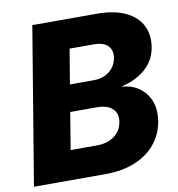

<svg xmlns="http://www.w3.org/2000/svg" viewBox="-81 -802 814 876"><g transform="rotate(-10 325.5 -364.0)"><path d="M5.9 0 126.5 -727.5H424.3Q505.4 -727.5 557.9 -702.6Q610.4 -677.7 632.6 -633.5Q654.8 -589.4 645 -532.2Q638.7 -493.2 616 -462.4Q593.3 -431.6 558.3 -411.4Q523.4 -391.1 481.4 -381.8V-379.9Q526.4 -376.5 559.8 -352.8Q593.3 -329.1 608.9 -288.8Q624.5 -248.5 615.7 -194.3Q606 -137.2 570.3 -93.3Q534.7 -49.3 475.3 -24.7Q416 0 335 0ZM199.7 -135.7H319.8Q370.1 -135.7 402.1 -159.2Q434.1 -182.6 440.9 -223.1Q445.3 -249 436 -267.8Q426.8 -286.6 405.8 -296.9Q384.8 -307.1 353 -307.1H228ZM248.5 -431.2H358.9Q387.2 -431.2 410.2 -441.4Q433.1 -451.7 448 -470.7Q462.9 -489.7 467.3 -515.1Q473.1 -550.8 452.6 -571.5Q432.1 -592.3 389.2 -592.3H275.4Z"/></g></svg>

Font: Inter 28pt ExtraBold
Style: Italic
Weight: 800
Italic angle: -9.3988°
Designer: Rasmus Andersson
Foundry: rsms
Version: Version 4.001;git-66647c0bb